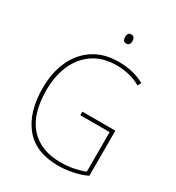

<svg xmlns="http://www.w3.org/2000/svg" viewBox="-213 -1129 1074 1173"><g transform="rotate(30 323.5 -542.0)"><path d="M342 -443H575V-125Q531 -104 479 -93.5Q427 -83 377 -83Q219 -83 139.5 -180.5Q60 -278 60 -448Q60 -555 97.5 -638.5Q135 -722 207.5 -770Q280 -818 384 -818Q433 -818 478.5 -808Q524 -798 567 -774L554 -750Q510 -775 467.5 -784Q425 -793 383 -793Q288 -793 221.5 -748.5Q155 -704 120.5 -626Q86 -548 86 -448Q86 -279 163 -193.5Q240 -108 379 -108Q428 -108 471 -116.5Q514 -125 549 -139V-418H342ZM365 -1001Q382 -1001 387 -991Q392 -981 392 -969Q392 -956 386.5 -946.5Q381 -937 365 -937Q351 -937 345.5 -946.5Q340 -956 340 -969Q340 -981 345 -991Q350 -1001 365 -1001Z"/></g></svg>

Font: Noto Sans Kannada UI SemiCondensed Thin
Style: Regular
Weight: 100
Width: 4
Designer: Jelle Bosma - Monotype Design Team
Foundry: Monotype Imaging Inc.
Version: Version 2.005; ttfautohint (v1.8.4.7-5d5b)